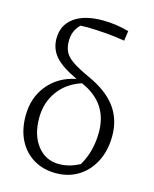

<svg xmlns="http://www.w3.org/2000/svg" viewBox="-113 -817 720 900"><g transform="rotate(15 247.0 -366.5)"><path d="M245 8Q183 8 136.5 -20Q90 -48 64.5 -98Q39 -148 39 -216Q39 -304 89.5 -365.5Q140 -427 225 -444Q148 -480 116.5 -516.5Q85 -553 85 -603Q85 -668 134.5 -704.5Q184 -741 273 -741Q306 -741 338 -736.5Q370 -732 401 -723L394 -675Q347 -683 302 -686.5Q257 -690 212 -691Q204 -691 195.5 -690.5Q187 -690 178 -690Q144 -657 144 -607Q144 -576 155 -554Q166 -532 195 -512.5Q224 -493 276 -469Q368 -428 412 -369Q456 -310 456 -229Q456 -159 429 -105.5Q402 -52 354.5 -22Q307 8 245 8ZM103 -222Q103 -139 143 -88Q183 -37 248 -37Q299 -37 348 -64Q391 -136 391 -230Q391 -372 255 -431Q184 -408 143.5 -352.5Q103 -297 103 -222Z"/></g></svg>

Font: Piazzolla Light
Style: Regular
Weight: 300
Designer: Juan Pablo del Peral
Foundry: Huerta Tipografica
Version: Version 1.330